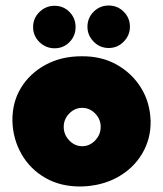

<svg xmlns="http://www.w3.org/2000/svg" viewBox="-20 -675 591 696"><path d="M275 1Q201 2 145.5 -29.5Q90 -61 58.5 -115.5Q27 -170 25 -236Q24 -304 56 -356.5Q88 -409 145 -440Q202 -471 275 -471Q347 -472 402.5 -441Q458 -410 491 -357Q524 -304 526 -236Q527 -171 495 -117.5Q463 -64 406 -32.5Q349 -1 275 1ZM278 -145Q305 -145 325 -166Q345 -187 345 -215Q345 -243 325 -263.5Q305 -284 278 -284Q251 -284 231 -263.5Q211 -243 211 -215Q211 -187 231 -166Q251 -145 278 -145ZM374 -501Q342 -501 319.5 -524Q297 -547 297 -578Q297 -610 319.5 -632.5Q342 -655 374 -655Q406 -655 428.5 -632.5Q451 -610 451 -578Q451 -547 428.5 -524Q406 -501 374 -501ZM178 -500Q146 -500 123 -522.5Q100 -545 100 -577Q100 -609 123 -631.5Q146 -654 178 -654Q210 -654 232 -631.5Q254 -609 254 -577Q254 -545 232 -522.5Q210 -500 178 -500Z"/></svg>

Font: Cherry Bomb One
Style: Regular
Weight: 400
Designer: satsuyako
Foundry: satsuyako
Version: Version 4.100; ttfautohint (v1.8.3)